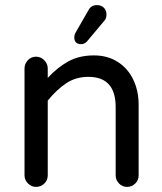

<svg xmlns="http://www.w3.org/2000/svg" viewBox="-20 -755 635 752"><path d="M298 -582Q271 -582 271 -609Q271 -619 277 -629L327 -716Q337 -735 360 -735Q376 -735 386.5 -725Q397 -715 397 -698Q397 -691 395 -684.5Q393 -678 388 -673L320 -592Q310 -582 298 -582ZM121 -23Q103 -23 89.5 -36.5Q76 -50 76 -68V-487Q76 -505 89 -519Q102 -533 121 -533Q140 -533 153.5 -519Q167 -505 167 -487V-450Q205 -491 247.5 -514.5Q290 -538 348 -538Q402 -538 442 -512Q481 -487 502 -443Q523 -399 523 -345V-68Q523 -49 509.5 -36Q496 -23 478 -23Q459 -23 446 -36.5Q433 -50 433 -68V-336Q433 -454 326 -454Q277 -454 239.5 -429Q202 -404 167 -361V-68Q167 -49 153.5 -36Q140 -23 121 -23Z"/></svg>

Font: Huninn
Style: Regular
Weight: 400
Designer: justfont
Foundry: justfont
Version: Version 1.003